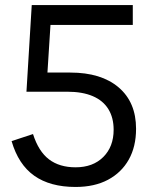

<svg xmlns="http://www.w3.org/2000/svg" viewBox="-20 -725 607 762"><path d="M280 17Q179 17 116 -27.5Q53 -72 26 -165L111 -193Q133 -124 174.5 -92.5Q216 -61 280 -61Q349 -61 390 -102Q431 -143 431 -210Q431 -258 410 -292Q389 -326 348 -343.5Q307 -361 247 -361H85L106 -705H507V-626H135L182 -652L165 -385L132 -437H259Q382 -437 451 -378Q520 -319 520 -214Q520 -143 491 -91.5Q462 -40 408.5 -11.5Q355 17 280 17Z"/></svg>

Font: TikTok Sans 24pt
Style: Regular
Weight: 400
Version: Version 4.000